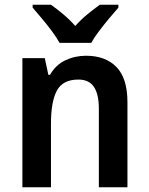

<svg xmlns="http://www.w3.org/2000/svg" viewBox="-20 -786 626 806"><path d="M341 -552Q423 -552 469 -504.5Q515 -457 515 -357V0H395V-330Q395 -390 374.5 -421Q354 -452 309 -452Q244 -452 219 -406Q194 -360 194 -267V0H74V-542H168L183 -472H190Q214 -514 254.5 -533Q295 -552 341 -552ZM230 -606Q218 -628 198 -655Q178 -682 156 -708Q134 -734 117 -754V-766H194Q217 -750 244.5 -727Q272 -704 296 -677Q321 -705 347.5 -726.5Q374 -748 399 -766H477V-754Q460 -735 438 -708.5Q416 -682 395.5 -655Q375 -628 363 -606Z"/></svg>

Font: Noto Sans Tamil SemiCondensed SemiBold
Style: Regular
Weight: 600
Width: 4
Designer: Jelle Bosma - Monotype Design Team
Foundry: Monotype Imaging Inc.
Version: Version 2.004; ttfautohint (v1.8.4.7-5d5b)